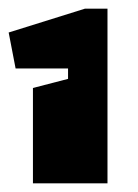

<svg xmlns="http://www.w3.org/2000/svg" viewBox="-20 -730 318 443"><path d="M228 -307H56V-527L137 -548V-572H16L0 -655L176 -710H228Z"/></svg>

Font: Unlock
Style: Regular
Weight: 400
Designer: Eduardo Rodriguez Tunni
Foundry: Eduardo Rodriguez Tunni
Version: Version 1.003; ttfautohint (v1.8.4.7-5d5b);gftools[0.9.23]